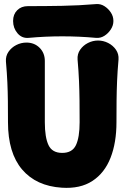

<svg xmlns="http://www.w3.org/2000/svg" viewBox="-20 -895 629 938"><path d="M109 -687Q148 -687 173.5 -661.5Q199 -636 199 -597Q199 -539 199 -493Q199 -447 199 -401.5Q199 -356 199 -298Q199 -224 217 -186Q235 -148 284 -148Q333 -148 351 -186Q369 -224 369 -298Q369 -356 368.5 -403.5Q368 -451 366 -499Q364 -547 359 -604Q357 -631 371.5 -652Q386 -673 409.5 -685Q433 -697 459 -697Q485 -697 508.5 -685Q532 -673 546.5 -652Q561 -631 559 -604Q554 -547 552 -499Q550 -451 549.5 -403.5Q549 -356 549 -298Q549 -198 520 -124Q491 -50 431.5 -11Q372 28 282 22Q157 14 88 -67Q19 -148 19 -298Q19 -356 18.5 -401Q18 -446 16 -491.5Q14 -537 9 -594Q7 -621 21.5 -642Q36 -663 59.5 -675Q83 -687 109 -687ZM534 -792Q534 -771 521.5 -751.5Q509 -732 490 -720Q471 -708 449 -710Q284 -725 120 -710Q87 -707 65.5 -732.5Q44 -758 44 -792V-793Q44 -825 64 -845Q84 -865 116 -865Q200 -865 283 -866.5Q366 -868 449 -875Q471 -877 490 -865Q509 -853 521.5 -834Q534 -815 534 -793Z"/></svg>

Font: Winky Sans ExtraBold
Style: Regular
Weight: 800
Designer: Simon Atzbach
Foundry: typofactur
Version: Version 1.205